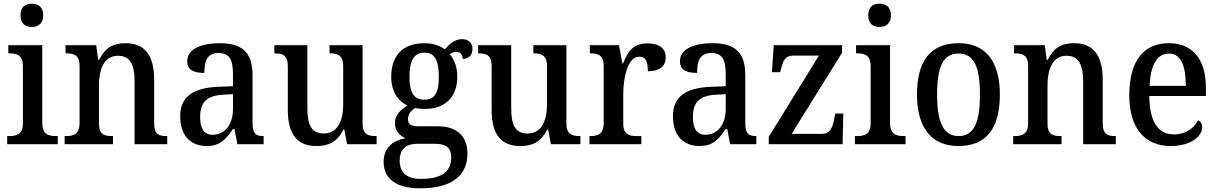

<svg xmlns="http://www.w3.org/2000/svg" viewBox="-20 -781 6596 1040"><path d="M152 -635C186 -635 214 -653 214 -698C214 -744 186 -761 152 -761C117 -761 91 -744 91 -698C91 -653 117 -635 152 -635ZM19 0H293V-44H282C242 -44 209 -54 209 -116V-536H25V-492H33C71 -492 104 -482 104 -424V-112C104 -54 70 -44 31 -44H19Z M330 0H592V-44H587C546 -44 516 -52 516 -111V-318C516 -402 541 -479 619 -479C686 -479 709 -428 709 -342V0H886V-44H882C840 -44 815 -53 815 -116V-351C815 -488 758 -547 661 -547C598 -547 553 -528 517 -457H512L501 -536H335V-492H339C380 -492 411 -483 411 -424V-116C411 -53 378 -44 337 -44H330Z M1099 10C1174 10 1203 -27 1242 -82H1250L1266 0H1408V-44H1405C1363 -44 1348 -60 1348 -116V-374C1348 -501 1288 -547 1170 -547C1071 -547 994 -516 994 -449C994 -404 1026 -386 1087 -386C1087 -449 1101 -494 1164 -494C1231 -494 1242 -446 1242 -373V-314L1165 -311C1025 -306 956 -257 956 -151C956 -41 1018 10 1099 10ZM1132 -51C1086 -51 1064 -85 1064 -146C1064 -223 1095 -263 1189 -268L1242 -271V-191C1242 -108 1199 -51 1132 -51Z M1693 10C1754 10 1804 -7 1840 -79H1845L1860 0H2020V-44H2016C1976 -44 1944 -52 1944 -111V-536H1765V-492H1768C1807 -492 1839 -483 1839 -421V-218C1839 -122 1807 -58 1733 -58C1665 -58 1645 -107 1645 -196V-536H1466V-492H1469C1511 -492 1539 -482 1539 -423V-186C1539 -50 1593 10 1693 10Z M2258 239C2431 239 2512 167 2512 51C2512 -34 2465 -97 2350 -97H2246C2206 -97 2190 -109 2190 -136C2190 -164 2209 -184 2229 -196C2241 -193 2266 -191 2281 -191C2400 -191 2457 -264 2457 -365C2457 -422 2439 -460 2416 -488C2427 -495 2439 -500 2454 -500C2475 -500 2486 -483 2486 -462C2524 -462 2539 -487 2539 -516C2539 -545 2521 -569 2482 -569C2441 -569 2410 -537 2389 -514C2366 -532 2326 -547 2281 -547C2158 -547 2099 -477 2099 -362C2099 -292 2133 -233 2187 -210C2145 -183 2119 -155 2119 -114C2119 -70 2148 -45 2176 -32C2110 -21 2058 19 2058 95C2058 187 2124 239 2258 239ZM2278 -241C2221 -241 2198 -282 2198 -364C2198 -450 2221 -496 2278 -496C2336 -496 2357 -452 2357 -365C2357 -281 2337 -241 2278 -241ZM2261 188C2176 188 2145 148 2145 90C2145 15 2193 -2 2239 -2H2336C2393 -2 2424 16 2424 72C2424 140 2384 188 2261 188Z M2797 10C2858 10 2908 -7 2944 -79H2949L2964 0H3124V-44H3120C3080 -44 3048 -52 3048 -111V-536H2869V-492H2872C2911 -492 2943 -483 2943 -421V-218C2943 -122 2911 -58 2837 -58C2769 -58 2749 -107 2749 -196V-536H2570V-492H2573C2615 -492 2643 -482 2643 -423V-186C2643 -50 2697 10 2797 10Z M3173 0H3454V-44H3428C3389 -44 3356 -52 3356 -111V-274C3356 -352 3378 -474 3442 -474C3478 -474 3489 -450 3489 -395C3555 -395 3586 -424 3586 -470C3586 -517 3554 -546 3486 -546C3408 -546 3380 -500 3355 -438H3351L3333 -536H3175V-492H3178C3219 -492 3250 -483 3250 -424V-116C3250 -53 3218 -44 3176 -44H3173Z M3768 10C3843 10 3872 -27 3911 -82H3919L3935 0H4077V-44H4074C4032 -44 4017 -60 4017 -116V-374C4017 -501 3957 -547 3839 -547C3740 -547 3663 -516 3663 -449C3663 -404 3695 -386 3756 -386C3756 -449 3770 -494 3833 -494C3900 -494 3911 -446 3911 -373V-314L3834 -311C3694 -306 3625 -257 3625 -151C3625 -41 3687 10 3768 10ZM3801 -51C3755 -51 3733 -85 3733 -146C3733 -223 3764 -263 3858 -268L3911 -271V-191C3911 -108 3868 -51 3801 -51Z M4144 0H4544L4548 -166H4504L4499 -139C4490 -88 4475 -56 4432 -56H4268L4541 -495V-536H4171L4161 -390H4206L4209 -402C4222 -455 4233 -480 4279 -480H4416L4144 -40Z M4744 -635C4778 -635 4806 -653 4806 -698C4806 -744 4778 -761 4744 -761C4709 -761 4683 -744 4683 -698C4683 -653 4709 -635 4744 -635ZM4611 0H4885V-44H4874C4834 -44 4801 -54 4801 -116V-536H4617V-492H4625C4663 -492 4696 -482 4696 -424V-112C4696 -54 4662 -44 4623 -44H4611Z M5171 10C5319 10 5396 -81 5396 -269C5396 -456 5312 -547 5174 -547C5024 -547 4947 -456 4947 -269C4947 -81 5032 10 5171 10ZM5173 -44C5088 -44 5056 -122 5056 -269C5056 -417 5087 -491 5172 -491C5257 -491 5288 -417 5288 -269C5288 -122 5258 -44 5173 -44Z M5468 0H5730V-44H5725C5684 -44 5654 -52 5654 -111V-318C5654 -402 5679 -479 5757 -479C5824 -479 5847 -428 5847 -342V0H6024V-44H6020C5978 -44 5953 -53 5953 -116V-351C5953 -488 5896 -547 5799 -547C5736 -547 5691 -528 5655 -457H5650L5639 -536H5473V-492H5477C5518 -492 5549 -483 5549 -424V-116C5549 -53 5516 -44 5475 -44H5468Z M6321 10C6438 10 6492 -48 6492 -92C6492 -111 6482 -124 6470 -129C6448 -88 6404 -53 6340 -53C6254 -53 6208 -117 6205 -261H6512V-306C6512 -464 6436 -547 6311 -547C6175 -547 6097 -452 6097 -264C6097 -91 6178 10 6321 10ZM6403 -316H6207C6212 -429 6247 -491 6312 -491C6378 -491 6403 -422 6403 -316Z"/></svg>

Font: Noto Serif Armenian SemiCondensed Medium
Style: Regular
Weight: 500
Width: 4
Designer: Monotype Design Team
Foundry: Monotype Imaging Inc.
Version: Version 2.008